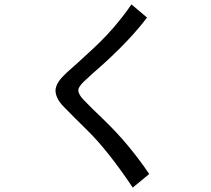

<svg xmlns="http://www.w3.org/2000/svg" viewBox="-20 -754 960 875"><path d="M650 -674Q574 -573 444 -456Q422 -437 402 -419Q382 -401 362 -382Q337 -358 337 -343Q337 -324 361 -299Q379 -280 400.5 -259Q422 -238 445 -216Q511 -153 564 -89Q617 -25 660 39L585 101Q531 20 478.5 -46.5Q426 -113 377 -161Q347 -191 321 -216.5Q295 -242 272 -266Q251 -287 242 -306Q233 -325 233 -341Q233 -355 241.5 -372Q250 -389 270 -409Q280 -420 307 -443.5Q334 -467 379 -509Q446 -569 495 -625.5Q544 -682 579 -734Z"/></svg>

Font: BM YEONSUNG
Style: Regular
Weight: 400
Designer: Bongjin Kim; Myungsoo Han; Jaehyun Keum; Jihee Min; Dokyung Lee; Chorong Kim; Jooyeon Kang; Sang-a Kim;
Foundry: Sandoll Communications Inc.
Version: Version 1.000;PS 1;hotconv 16.6.51;makeotf.lib2.5.65220